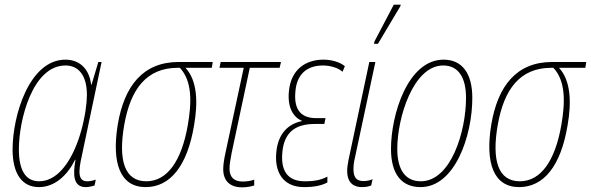

<svg xmlns="http://www.w3.org/2000/svg" viewBox="-20 -793 2536 824"><path d="M147 10C216 10 270 -42 302 -107H304C292 -41 295 10 348 10C358 10 370 8 386 3L391 -22C374 -16 363 -15 354 -15C329 -15 321 -31 321 -57C321 -81 329 -115 337 -152L416 -527H402L373 -430H371C364 -493 325 -537 261 -537C106 -537 34 -298 34 -151C34 -47 75 10 147 10ZM148 -15C92 -15 61 -59 61 -152C61 -279 120 -512 261 -512C317 -512 353 -470 353 -385C353 -353 346 -294 328 -230C297 -120 236 -15 148 -15Z M605 10C710 10 784 -80 813 -256C830 -354 827 -447 776 -502H889L893 -527H747C595 -527 513 -426 485 -256C459 -94 495 10 605 10ZM608 -15C514 -15 487 -106 513 -256C540 -411 609 -502 743 -502H752C805 -445 803 -354 786 -256C759 -101 697 -15 608 -15Z M1019 11C1041 11 1057 7 1071 3V-22C1057 -17 1042 -14 1021 -14C985 -14 965 -32 965 -69C965 -89 969 -108 974 -136L1052 -502H1180L1186 -527H927L922 -502H1026L948 -139C941 -107 938 -84 938 -67C938 -16 968 11 1019 11Z M1285 10C1330 10 1361 3 1385 -10V-35C1358 -21 1332 -15 1288 -15C1211 -15 1184 -64 1192 -142C1200 -222 1244 -261 1331 -261H1372L1377 -286H1337C1261 -286 1241 -335 1248 -403C1254 -470 1293 -512 1366 -512C1399 -512 1433 -501 1450 -485L1460 -509C1438 -527 1403 -537 1368 -537C1294 -537 1229 -497 1220 -402C1213 -334 1237 -291 1275 -275V-273C1215 -261 1173 -217 1166 -141C1157 -58 1192 10 1285 10Z M1585 -605H1602L1698 -766L1700 -773H1670L1587 -615ZM1533 10C1551 10 1564 7 1573 3L1579 -24C1567 -18 1552 -16 1539 -16C1510 -16 1497 -32 1497 -66C1497 -79 1498 -95 1503 -115L1591 -527H1565L1476 -108C1472 -89 1470 -73 1470 -60C1470 -9 1497 10 1533 10Z M1785 10C1932 10 2007 -209 2007 -373C2007 -480 1962 -537 1884 -537C1730 -537 1658 -301 1658 -154C1658 -45 1704 10 1785 10ZM1786 -15C1720 -15 1685 -64 1685 -154C1685 -289 1754 -512 1882 -512C1947 -512 1980 -461 1980 -373C1980 -228 1915 -15 1786 -15Z M2208 10C2313 10 2387 -80 2416 -256C2433 -354 2430 -447 2379 -502H2492L2496 -527H2350C2198 -527 2116 -426 2088 -256C2062 -94 2098 10 2208 10ZM2211 -15C2117 -15 2090 -106 2116 -256C2143 -411 2212 -502 2346 -502H2355C2408 -445 2406 -354 2389 -256C2362 -101 2300 -15 2211 -15Z"/></svg>

Font: Noto Sans Condensed Thin
Style: Italic
Weight: 100
Width: 3
Italic angle: -12°
Designer: Monotype Design Team
Foundry: Monotype Imaging Inc.
Version: Version 2.013